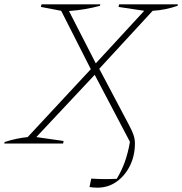

<svg xmlns="http://www.w3.org/2000/svg" viewBox="-33 -664 843 888"><path d="M-13 0 -12 -7Q43 -25 95 -30L387 -344L250 -614L156 -632L159 -644H431L429 -637Q396 -628 360.5 -622Q325 -616 286 -613L410 -371L634 -614L515 -632L518 -644H790L788 -637Q762 -628 733.5 -622Q705 -616 673 -614L426 -346L563 -87Q578 -59 584.5 -40Q591 -21 591 -1Q591 56 568 102.5Q545 149 506 176.5Q467 204 417 204Q399 204 381 201L389 162Q446 166 507 163Q529 127 544 85.5Q559 44 568 -8L405 -318L135 -30L261 -12L259 0Z"/></svg>

Font: Piazzolla SC Thin
Style: Italic
Weight: 100
Italic angle: -11.3°
Designer: Juan Pablo del Peral
Foundry: Huerta Tipografica
Version: Version 1.330